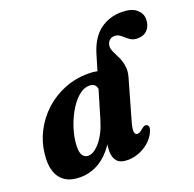

<svg xmlns="http://www.w3.org/2000/svg" viewBox="-128 -852 1009 997"><g transform="rotate(-20 376.0 -353.5)"><path d="M505.5 -381.5 398 -370.5Q396.5 -394.5 387.2 -406.2Q378 -418 355.5 -418Q330.5 -418 306.5 -401Q282.5 -384 261.2 -355Q240 -326 223.8 -290Q207.5 -254 197.8 -215.5Q188 -177 187.5 -142Q187 -106.5 198.2 -92Q209.5 -77.5 228 -77.5Q243.5 -77.5 260 -87.8Q276.5 -98 293.2 -117.8Q310 -137.5 324.5 -166Q339 -194.5 350 -231.5L446.5 -556Q471.5 -641.5 523.2 -680.5Q575 -719.5 644 -719.5Q698.5 -719.5 725.2 -696.5Q752 -673.5 752 -642Q752 -606.5 732.2 -584.5Q712.5 -562.5 676.5 -562.5Q656 -562.5 642.2 -570.5Q628.5 -578.5 617.2 -589Q606 -599.5 594.2 -607.5Q582.5 -615.5 567.5 -615.5Q548.5 -615.5 537 -603.2Q525.5 -591 525 -573Q524.5 -559.5 530.8 -545.2Q537 -531 545.2 -515.2Q553.5 -499.5 560.2 -480.8Q567 -462 568.8 -439Q570.5 -416 562.5 -388L498 -162Q488 -125.5 491.5 -111.2Q495 -97 506 -97Q512.5 -97 519.5 -100.5Q526.5 -104 537 -113Q547.5 -122 554.2 -124Q561 -126 567.5 -122.5Q576 -118.5 576.2 -107Q576.5 -95.5 567.5 -78Q553.5 -50.5 529.2 -30Q505 -9.5 475 2Q445 13.5 413 13.5Q373 13.5 355.2 -6.5Q337.5 -26.5 337.5 -61.5Q337.5 -77.5 340 -96.2Q342.5 -115 347.5 -138Q352.5 -161 360 -188.5L380 -178Q354.5 -112 318.5 -69.5Q282.5 -27 240 -6.8Q197.5 13.5 151.5 13.5Q101.5 13.5 69.2 -7.2Q37 -28 23.8 -68.2Q10.5 -108.5 18 -167.5Q25 -230 54.5 -286.2Q84 -342.5 131.2 -385.8Q178.5 -429 240 -453.8Q301.5 -478.5 373.5 -478.5Q417 -478.5 446.2 -465.8Q475.5 -453 490.2 -431Q505 -409 505.5 -381.5Z"/></g></svg>

Font: Fraunces
Style: Bold Italic
Weight: 700
Italic angle: -16°
Version: Version 1.000;[b76b70a41]